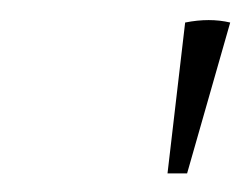

<svg xmlns="http://www.w3.org/2000/svg" viewBox="-20 -688 255 196"><path d="M151 -511 169 -665Q194 -670 215 -665L171 -511Z"/></svg>

Font: Piazzolla SC Thin
Style: Italic
Weight: 100
Italic angle: -11.3°
Designer: Juan Pablo del Peral
Foundry: Huerta Tipografica
Version: Version 1.330